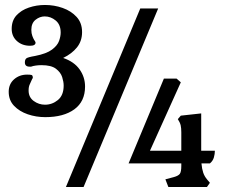

<svg xmlns="http://www.w3.org/2000/svg" viewBox="-20 -752 909 772"><path d="M162 -281Q125 -281 91.5 -292.5Q58 -304 36.5 -326.5Q15 -349 15 -383Q15 -414 36.5 -433Q58 -452 89 -452Q102 -452 107 -450.5Q112 -449 112 -438Q111 -438 109 -433.5Q107 -429 106 -427Q104 -422 99.5 -412.5Q95 -403 95 -388Q95 -361 115.5 -346Q136 -331 161 -331Q190 -331 213 -350Q236 -369 236 -408Q236 -423 230 -442Q224 -461 205 -475.5Q186 -490 147 -490Q135 -490 124.5 -488.5Q114 -487 108 -485Q107 -484 104 -484Q101 -484 99 -484Q80 -484 80 -501Q80 -512 85.5 -517Q91 -522 121 -527Q167 -536 189 -552.5Q211 -569 217.5 -587.5Q224 -606 224 -621Q224 -653 204 -669.5Q184 -686 160 -686Q140 -686 123 -672.5Q106 -659 106 -632Q106 -618 110 -607.5Q114 -597 117 -592Q119 -590 121 -586Q123 -582 123 -581Q123 -568 101 -568Q69 -568 48 -587Q27 -606 27 -636Q27 -669 46 -690Q65 -711 96 -721.5Q127 -732 161 -732Q198 -732 232 -720Q266 -708 288 -684Q310 -660 310 -623Q310 -587 289.5 -561.5Q269 -536 234 -519Q278 -504 300 -473Q322 -442 322 -404Q322 -344 279 -312.5Q236 -281 162 -281ZM245 0 544 -718H616L316 0ZM657 0 645 -31 679 -40Q697 -45 703 -53Q709 -61 709 -85V-95H497L639 -436H690L707 -421L583 -146H709V-220Q709 -237 706.5 -248Q704 -259 695 -273L707 -287L789 -296V-146H844Q844 -133 840 -119Q836 -105 824 -95H790Q792 -73 797 -58Q802 -43 813 -30L824 -17L812 0Z"/></svg>

Font: Gabriela
Style: Regular
Weight: 400
Designer: Eduardo Rodriguez Tunni
Foundry: Eduardo Rodriguez Tunni
Version: Version 2.001;gftools[0.9.26]